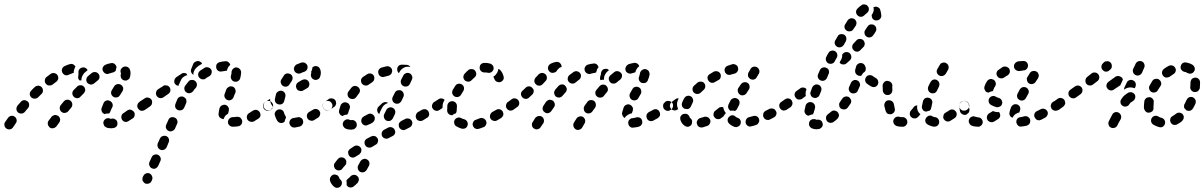

<svg xmlns="http://www.w3.org/2000/svg" viewBox="-43 -574 5664 903"><path d="M35 -11Q34 -20 26 -25Q19 -31 10 -29Q1 -28 -5 -20Q-13 -9 -19 0Q-24 7 -22 17Q-20 26 -12 31Q-5 36 5 34Q14 32 19 24Q24 17 31 6Q37 -1 35 -11ZM491 28Q500 27 506 19Q511 11 509 2Q508 -7 500 -12Q492 -18 483 -16Q480 -15 478 -15Q476 -16 475 -16Q467 -20 458 -17Q449 -13 445 -5Q443 -1 443 4Q443 8 445 12Q446 16 449 20Q452 23 456 25Q465 29 474 29Q482 30 491 28ZM239 -5Q240 -9 240 -14Q239 -18 237 -22Q234 -26 231 -29Q227 -31 223 -32Q219 -34 214 -33Q210 -32 206 -30Q202 -28 199 -24L186 -7Q183 -3 182 1Q181 6 182 10Q182 15 185 18Q187 22 190 25Q194 28 198 29Q203 30 207 29Q212 29 215 26Q219 24 222 21L235 3Q238 -1 239 -5ZM590 -31Q592 -41 587 -48Q584 -52 580 -54Q577 -57 572 -58Q568 -59 564 -58Q559 -57 555 -54Q546 -48 538 -42Q534 -40 531 -36Q529 -33 528 -28Q527 -24 528 -20Q528 -15 531 -11Q536 -3 545 -1Q554 1 562 -5Q571 -10 581 -17Q589 -22 590 -31ZM441 -42Q438 -45 436 -49Q434 -53 434 -57Q433 -62 435 -66Q439 -78 444 -89Q448 -98 457 -101Q466 -104 474 -99Q483 -95 486 -86Q489 -78 485 -69Q480 -61 477 -52Q476 -48 474 -45Q472 -42 469 -40Q469 -40 468 -40Q459 -41 450 -38Q450 -38 449 -37Q449 -37 449 -37Q449 -37 449 -37Q445 -39 441 -42ZM94 -82Q94 -91 87 -97Q79 -103 70 -103Q61 -102 55 -95Q47 -86 39 -77Q34 -70 34 -61Q35 -51 42 -45Q50 -39 59 -40Q68 -41 74 -48Q81 -57 89 -66Q95 -73 94 -82ZM297 -85Q296 -94 289 -100Q281 -106 272 -105Q263 -104 257 -97L243 -80Q237 -72 238 -63Q239 -54 246 -48Q253 -42 262 -43Q272 -44 278 -51L292 -68Q298 -75 297 -85ZM646 -65Q648 -69 649 -73Q650 -78 649 -82Q648 -86 645 -90Q640 -98 631 -99Q622 -101 614 -95L612 -94Q608 -91 606 -88Q604 -84 603 -80Q602 -75 603 -71Q604 -66 607 -63Q612 -55 621 -53Q630 -52 638 -57L640 -59Q644 -61 646 -65ZM159 -148Q159 -157 153 -164Q146 -171 137 -171Q128 -171 121 -165Q112 -157 104 -148Q97 -141 97 -132Q97 -123 104 -116Q111 -110 120 -110Q129 -110 136 -116Q144 -124 152 -132Q159 -138 159 -148ZM356 -143Q358 -147 358 -151Q357 -156 356 -160Q354 -164 351 -167Q344 -174 335 -173Q325 -173 319 -166Q311 -159 303 -150Q297 -143 297 -134Q298 -125 305 -118Q308 -115 312 -114Q316 -112 321 -112Q325 -113 329 -114Q333 -116 336 -120Q344 -128 351 -135Q354 -139 356 -143ZM480 -133Q482 -124 490 -119Q493 -116 498 -116Q502 -115 507 -116Q511 -117 515 -119Q518 -122 521 -126Q527 -135 533 -145Q535 -148 536 -153Q537 -157 536 -162Q534 -166 532 -170Q529 -173 525 -176Q517 -180 508 -178Q499 -176 494 -168Q489 -159 483 -150Q478 -142 480 -133ZM231 -204Q232 -213 227 -221Q222 -228 213 -230Q204 -232 196 -227Q186 -220 176 -212Q169 -207 168 -197Q166 -188 172 -181Q178 -173 187 -172Q196 -171 204 -176Q213 -183 221 -189Q229 -195 231 -204ZM425 -210Q426 -219 420 -227Q414 -234 405 -235Q396 -236 389 -231Q380 -224 371 -216Q364 -210 363 -201Q362 -191 368 -184Q371 -181 375 -179Q379 -177 384 -176Q388 -176 392 -178Q397 -179 400 -182Q408 -189 416 -195Q424 -201 425 -210ZM525 -247Q529 -255 537 -259Q545 -263 554 -260Q563 -257 567 -249Q571 -240 571 -230Q571 -221 568 -211Q567 -206 564 -203Q561 -200 557 -198Q553 -195 549 -195Q544 -195 540 -196Q531 -199 527 -207Q523 -215 525 -224Q526 -227 526 -229Q526 -229 526 -229Q522 -238 525 -247ZM331 -196Q327 -200 325 -205Q324 -211 325 -216Q327 -226 326 -232Q325 -242 331 -249Q337 -256 347 -257Q354 -258 360 -254Q366 -251 369 -244Q363 -239 356 -233Q350 -228 346 -220Q341 -212 340 -202Q340 -199 340 -196Q337 -196 334 -196Q333 -196 331 -196ZM279 -222Q271 -218 262 -221Q254 -225 250 -233Q246 -242 249 -250Q252 -259 261 -263Q273 -269 284 -272Q293 -275 300 -272Q308 -268 312 -261Q308 -254 306 -247Q303 -240 304 -232Q303 -231 302 -231Q300 -230 299 -230Q290 -227 279 -222ZM470 -228Q466 -226 461 -226Q457 -226 453 -228Q449 -230 446 -233Q443 -236 441 -240Q437 -249 441 -258Q445 -266 454 -270Q466 -275 479 -277Q488 -279 495 -274Q503 -268 505 -259Q505 -259 505 -258Q505 -258 505 -257Q505 -256 504 -254Q502 -248 502 -243Q499 -239 495 -236Q492 -234 487 -233Q479 -231 470 -228Z M627 267Q626 272 628 276Q630 280 633 283Q636 287 640 289Q648 292 657 289Q666 286 670 277L672 272Q676 263 672 255Q669 246 661 242Q652 238 643 242Q635 245 631 254L628 259Q627 263 627 267ZM660 205Q663 214 672 218Q676 219 680 220Q685 220 689 218Q693 216 696 213Q699 210 701 206L711 184Q715 176 712 167Q708 158 700 154Q696 152 691 152Q687 152 683 154Q678 155 675 158Q672 162 670 166L660 188Q656 196 660 205ZM699 117Q702 126 711 130Q715 132 719 132Q724 132 728 130Q732 129 735 126Q739 122 741 118L750 96Q754 88 751 79Q748 70 739 66Q731 63 722 66Q713 69 709 78L699 100Q696 109 699 117ZM738 29Q742 38 750 42Q759 46 767 42Q776 39 780 31L790 8Q792 4 792 0Q792 -5 790 -9Q789 -13 786 -16Q782 -20 778 -21Q770 -25 761 -22Q752 -19 749 -10L739 12Q735 21 738 29ZM1092 11Q1097 4 1096 -5Q1096 -10 1093 -13Q1091 -17 1088 -20Q1084 -23 1080 -24Q1075 -25 1071 -25Q1061 -23 1050 -23Q1041 -22 1035 -15Q1029 -9 1029 1Q1029 5 1031 9Q1033 13 1036 16Q1040 19 1044 21Q1048 22 1052 22Q1065 22 1077 20Q1086 19 1092 11ZM1182 -30Q1183 -39 1178 -47Q1176 -51 1172 -53Q1169 -56 1164 -57Q1160 -58 1155 -57Q1151 -56 1147 -54Q1138 -48 1130 -43Q1126 -41 1123 -38Q1120 -34 1119 -30Q1117 -26 1118 -21Q1118 -17 1120 -13Q1125 -4 1134 -2Q1143 1 1151 -3Q1161 -9 1172 -16Q1180 -21 1182 -30ZM997 -17Q993 -19 990 -22Q987 -26 986 -30Q984 -34 985 -39Q986 -50 989 -64Q991 -69 993 -72Q996 -76 1000 -78Q1004 -80 1008 -81Q1012 -82 1017 -81Q1026 -78 1031 -70Q1035 -62 1033 -53Q1031 -46 1030 -40Q1024 -36 1018 -31Q1012 -24 1009 -15Q1009 -15 1009 -14Q1008 -14 1007 -14Q1006 -14 1005 -14Q1001 -15 997 -17ZM1238 -65Q1240 -69 1241 -73Q1242 -78 1241 -82Q1240 -86 1237 -90Q1232 -98 1223 -99Q1214 -101 1206 -95L1204 -94Q1200 -91 1197 -87Q1195 -83 1194 -79Q1194 -75 1195 -70Q1196 -66 1198 -62Q1204 -55 1213 -53Q1222 -52 1230 -57L1232 -59Q1236 -61 1238 -65ZM672 -89Q674 -98 669 -106Q666 -109 662 -112Q658 -114 654 -115Q650 -116 645 -115Q641 -114 637 -111L614 -96Q611 -93 608 -89Q606 -85 605 -81Q604 -77 605 -72Q606 -68 608 -64Q614 -57 623 -55Q632 -53 640 -58L663 -74Q671 -80 672 -89ZM834 -97Q834 -101 833 -106Q831 -110 828 -113Q825 -116 821 -118Q813 -122 804 -119Q795 -116 791 -107Q786 -96 782 -85Q779 -76 782 -68Q786 -59 795 -56Q799 -54 804 -55Q808 -55 812 -56Q816 -58 819 -61Q822 -65 824 -69Q828 -79 832 -88Q834 -92 834 -97ZM1021 -153 1017 -141 1014 -133Q1012 -129 1012 -124Q1012 -120 1014 -116Q1015 -112 1019 -109Q1022 -105 1026 -104Q1035 -100 1043 -104Q1052 -108 1055 -116L1058 -124L1063 -136L1064 -137Q1067 -146 1063 -155Q1060 -163 1051 -167Q1047 -168 1042 -168Q1038 -168 1034 -166Q1030 -164 1027 -161Q1023 -158 1022 -154ZM758 -146Q760 -155 755 -163Q752 -167 749 -169Q745 -172 741 -172Q736 -173 732 -173Q727 -172 724 -169L700 -154Q697 -151 694 -148Q692 -144 691 -140Q690 -135 691 -131Q691 -126 694 -123Q699 -115 708 -113Q717 -111 725 -116L748 -132Q756 -137 758 -146ZM883 -178Q882 -187 875 -193Q868 -199 858 -198Q849 -198 843 -190Q836 -181 828 -171Q823 -164 824 -155Q826 -145 833 -140Q837 -137 841 -136Q846 -135 850 -136Q855 -137 858 -139Q862 -141 865 -145Q871 -154 878 -161Q884 -169 883 -178ZM816 -209Q823 -215 832 -219Q835 -220 838 -220Q836 -223 835 -226Q835 -226 835 -227Q829 -231 822 -231Q815 -231 809 -226Q799 -219 786 -211Q779 -205 777 -196Q775 -187 780 -179Q783 -176 787 -173Q791 -171 796 -170Q796 -171 797 -173L807 -195Q810 -203 816 -209ZM1046 -200Q1051 -192 1060 -190Q1069 -188 1077 -193Q1085 -198 1087 -207Q1091 -222 1091 -234Q1091 -243 1084 -250Q1078 -256 1069 -257Q1059 -257 1053 -250Q1046 -244 1046 -234Q1046 -227 1043 -217Q1041 -208 1046 -200ZM942 -216Q950 -221 952 -230Q955 -239 950 -247Q945 -255 936 -257Q927 -260 919 -255Q911 -250 902 -244Q900 -243 899 -242Q891 -236 889 -227Q888 -218 893 -210Q896 -207 900 -204Q903 -202 908 -201Q912 -201 917 -201Q921 -202 925 -205Q926 -206 927 -207Q934 -212 942 -216ZM857 -251 866 -274Q870 -282 879 -285Q888 -289 896 -285Q900 -283 903 -281Q906 -278 907 -274Q898 -269 889 -263Q887 -262 886 -260Q879 -255 874 -248Q869 -240 867 -231Q866 -227 867 -222Q859 -226 856 -235Q853 -243 857 -251ZM1000 -238Q991 -236 983 -241Q975 -247 974 -256Q973 -260 974 -265Q974 -269 977 -273Q979 -276 983 -279Q987 -281 991 -282Q1003 -285 1016 -286Q1024 -287 1031 -282Q1038 -277 1040 -269Q1038 -268 1037 -266Q1030 -260 1027 -251Q1025 -247 1024 -242Q1023 -242 1022 -241Q1021 -241 1020 -241Q1010 -240 1000 -238Z M1380 10Q1385 2 1382 -7Q1380 -16 1372 -20Q1364 -25 1355 -22Q1346 -20 1338 -19Q1329 -18 1323 -11Q1317 -3 1318 6Q1319 10 1321 14Q1323 18 1327 21Q1330 24 1334 25Q1339 26 1343 26Q1355 24 1367 21Q1376 18 1380 10ZM1275 4Q1266 2 1261 -6Q1254 -17 1250 -31Q1247 -40 1252 -48Q1257 -56 1266 -59Q1275 -61 1283 -57Q1291 -52 1293 -43Q1295 -36 1298 -31Q1300 -28 1301 -26Q1302 -23 1302 -20Q1299 -15 1297 -8Q1296 -6 1296 -3Q1295 -2 1294 -1Q1293 0 1292 1Q1284 6 1275 4ZM1462 -34Q1465 -43 1460 -51Q1455 -59 1446 -61Q1437 -63 1429 -58Q1420 -53 1412 -48Q1408 -46 1405 -42Q1402 -39 1401 -35Q1400 -30 1400 -26Q1401 -21 1403 -17Q1408 -9 1417 -7Q1426 -4 1434 -9Q1443 -14 1452 -20Q1460 -25 1462 -34ZM1517 -65Q1519 -69 1520 -73Q1521 -77 1520 -82Q1519 -86 1516 -90Q1511 -98 1502 -99Q1493 -101 1485 -95Q1477 -90 1475 -81Q1474 -71 1479 -64Q1484 -56 1494 -54Q1503 -53 1510 -58L1511 -59Q1515 -61 1517 -65ZM1197 -81Q1198 -90 1206 -95Q1215 -101 1224 -107Q1224 -108 1225 -108Q1226 -109 1227 -109Q1227 -103 1228 -97Q1230 -87 1235 -80Q1238 -75 1242 -71Q1236 -66 1232 -60Q1232 -59 1232 -59Q1224 -53 1215 -55Q1206 -57 1201 -64Q1195 -72 1197 -81ZM1250 -100Q1251 -96 1253 -92Q1256 -88 1260 -86Q1263 -84 1268 -83Q1277 -81 1285 -86Q1292 -91 1294 -100Q1296 -110 1299 -119Q1301 -128 1297 -136Q1292 -144 1283 -147Q1279 -148 1274 -147Q1270 -147 1266 -144Q1262 -142 1259 -139Q1256 -135 1255 -131Q1252 -120 1250 -109Q1249 -105 1250 -100ZM1411 -172Q1414 -181 1409 -189Q1409 -189 1409 -190Q1409 -190 1409 -190Q1407 -192 1405 -195Q1399 -200 1392 -201Q1385 -201 1378 -198Q1371 -194 1361 -188Q1357 -186 1354 -182Q1351 -179 1350 -175Q1349 -170 1349 -166Q1350 -161 1352 -157Q1356 -149 1365 -147Q1374 -144 1382 -148Q1393 -154 1401 -159Q1409 -163 1411 -172ZM1278 -183Q1281 -174 1289 -169Q1297 -165 1306 -167Q1315 -170 1319 -178Q1324 -186 1329 -193Q1334 -201 1333 -210Q1332 -219 1324 -225Q1320 -227 1316 -228Q1312 -229 1307 -229Q1303 -228 1299 -226Q1295 -223 1293 -220Q1286 -210 1280 -200Q1275 -192 1278 -183ZM1462 -250Q1458 -259 1449 -262Q1441 -265 1432 -261Q1431 -260 1429 -259Q1427 -258 1426 -257Q1426 -255 1426 -253Q1425 -244 1420 -236Q1420 -236 1420 -235Q1420 -234 1421 -233Q1421 -232 1421 -231Q1421 -230 1421 -230Q1417 -221 1421 -212Q1424 -204 1433 -200Q1441 -196 1450 -200Q1459 -203 1462 -212Q1466 -221 1466 -232Q1466 -242 1462 -250ZM1345 -265Q1342 -262 1341 -258Q1339 -253 1339 -249Q1340 -244 1342 -240Q1346 -232 1355 -229Q1364 -226 1372 -230Q1380 -234 1387 -236Q1396 -239 1401 -247Q1405 -255 1403 -264Q1402 -268 1399 -272Q1396 -275 1392 -278Q1388 -280 1384 -280Q1379 -281 1375 -280Q1363 -276 1352 -271Q1348 -269 1345 -265Z M1553 264Q1552 260 1549 256Q1547 252 1543 250Q1542 250 1542 250Q1541 249 1541 249Q1540 249 1539 249Q1536 248 1534 247Q1532 247 1530 247Q1528 247 1526 247Q1517 250 1512 258Q1507 266 1509 275Q1511 284 1517 292Q1522 299 1529 305Q1532 307 1537 309Q1541 310 1546 309Q1550 309 1554 306Q1558 304 1560 301Q1566 293 1565 284Q1564 275 1556 269Q1555 268 1554 267Q1553 266 1553 264ZM1587 296Q1587 297 1588 297Q1588 298 1589 299Q1591 302 1595 305Q1599 307 1604 308Q1608 308 1612 307Q1617 306 1620 303Q1629 296 1639 286Q1642 282 1643 278Q1645 274 1645 270Q1644 265 1643 261Q1641 257 1637 254Q1631 248 1621 248Q1612 249 1606 255Q1599 263 1593 267Q1591 269 1589 271Q1587 273 1586 276Q1587 278 1587 281Q1588 288 1587 296ZM1639 211Q1639 216 1640 220Q1641 224 1644 228Q1646 231 1650 234Q1654 236 1659 237Q1663 237 1667 236Q1672 235 1675 232Q1679 229 1681 226Q1686 217 1692 206Q1696 198 1694 189Q1691 180 1683 176Q1675 171 1666 174Q1657 177 1652 185Q1647 194 1642 203Q1640 207 1639 211ZM1585 196Q1586 192 1586 188Q1586 183 1584 179Q1582 175 1579 172Q1572 166 1563 166Q1554 166 1547 173Q1539 182 1532 192Q1529 195 1528 200Q1527 204 1528 209Q1529 213 1531 217Q1533 221 1537 223Q1544 229 1554 227Q1563 226 1568 218Q1573 211 1580 204Q1583 201 1585 196ZM1653 145Q1656 142 1656 137Q1657 133 1657 129Q1656 124 1653 120Q1648 113 1639 111Q1630 109 1622 114Q1613 120 1604 126Q1600 129 1598 132Q1595 136 1594 140Q1594 145 1595 149Q1596 154 1598 157Q1603 165 1613 167Q1622 168 1629 163Q1638 157 1647 152Q1650 149 1653 145ZM1734 94Q1737 85 1733 77Q1730 73 1727 70Q1724 67 1719 66Q1715 65 1711 65Q1706 66 1702 68L1683 78Q1675 82 1672 91Q1670 100 1674 108Q1679 117 1687 119Q1696 122 1705 118L1723 107Q1732 103 1734 94ZM1810 61Q1813 58 1815 53Q1816 49 1816 45Q1815 40 1813 36Q1809 28 1800 25Q1791 22 1783 26L1764 36Q1756 40 1753 49Q1750 58 1754 66Q1758 74 1767 77Q1776 80 1784 76L1803 66Q1807 64 1810 61ZM1895 12Q1898 3 1894 -5Q1892 -9 1888 -12Q1885 -15 1881 -16Q1876 -17 1872 -17Q1867 -17 1864 -15L1844 -5Q1836 0 1833 8Q1831 17 1835 26Q1837 30 1840 32Q1844 35 1848 37Q1852 38 1857 38Q1861 37 1865 35L1884 25Q1892 21 1895 12ZM1614 35Q1623 35 1629 28Q1636 21 1635 12Q1635 8 1633 3Q1631 -1 1628 -4Q1625 -7 1621 -8Q1616 -10 1612 -10Q1611 -9 1610 -9Q1604 -9 1600 -11Q1592 -15 1583 -11Q1575 -7 1571 1Q1569 5 1569 10Q1569 14 1571 19Q1573 23 1576 26Q1579 29 1583 31Q1595 36 1610 36Q1612 36 1614 35ZM1715 -3Q1718 -7 1719 -11Q1720 -15 1720 -20Q1719 -24 1717 -28Q1712 -36 1703 -39Q1694 -41 1686 -36Q1677 -31 1669 -27Q1665 -25 1662 -22Q1659 -18 1657 -14Q1656 -10 1656 -5Q1656 -1 1658 3Q1662 12 1671 15Q1680 18 1688 13Q1699 9 1709 3Q1713 0 1715 -3ZM1975 -32Q1977 -41 1972 -50Q1970 -53 1967 -56Q1963 -59 1959 -60Q1954 -61 1950 -60Q1946 -60 1942 -58Q1933 -52 1923 -47Q1919 -45 1917 -41Q1914 -38 1913 -33Q1912 -29 1912 -25Q1913 -20 1915 -16Q1919 -8 1928 -6Q1937 -3 1946 -8Q1955 -13 1964 -19Q1972 -23 1975 -32ZM1762 -29Q1762 -25 1763 -20Q1765 -16 1767 -13Q1770 -9 1774 -7Q1783 -3 1792 -6Q1800 -9 1805 -18L1814 -37Q1816 -41 1816 -45Q1817 -50 1815 -54Q1814 -58 1811 -62Q1808 -65 1804 -67Q1796 -71 1787 -68Q1778 -65 1774 -57L1764 -37Q1762 -33 1762 -29ZM1560 -32Q1556 -35 1554 -39Q1552 -43 1551 -47Q1551 -52 1552 -56Q1555 -67 1559 -79Q1563 -87 1571 -91Q1580 -95 1588 -91Q1593 -90 1596 -87Q1599 -84 1601 -79Q1603 -75 1603 -71Q1603 -66 1601 -62Q1597 -53 1595 -44Q1595 -42 1593 -40Q1592 -37 1590 -35Q1582 -35 1574 -32Q1571 -30 1568 -28Q1568 -28 1568 -28Q1568 -28 1568 -28Q1563 -30 1560 -32ZM1764 -80Q1771 -86 1780 -89Q1781 -90 1782 -90Q1779 -92 1776 -93Q1773 -94 1770 -94Q1765 -94 1761 -92Q1757 -91 1754 -88Q1746 -81 1739 -74Q1732 -68 1731 -59Q1730 -49 1736 -42Q1737 -41 1738 -40Q1739 -39 1741 -38Q1742 -43 1744 -47L1754 -67Q1757 -74 1764 -80ZM2036 -73Q2038 -82 2032 -90Q2030 -94 2026 -96Q2022 -98 2018 -99Q2014 -100 2009 -99Q2005 -98 2001 -95L1998 -94Q1991 -88 1989 -79Q1987 -70 1993 -62Q1995 -59 1999 -56Q2003 -54 2007 -53Q2012 -52 2016 -53Q2020 -54 2024 -57L2027 -59Q2035 -64 2036 -73ZM1528 -71 1511 -59Q1507 -56 1503 -55Q1499 -54 1494 -55Q1490 -56 1486 -58Q1482 -60 1480 -64Q1474 -72 1476 -81Q1477 -90 1485 -95L1503 -108Q1510 -113 1519 -111Q1529 -110 1534 -102Q1537 -99 1537 -94Q1538 -90 1538 -86Q1536 -82 1535 -78Q1534 -76 1532 -74Q1530 -72 1528 -71ZM1803 -101Q1806 -92 1815 -88Q1819 -86 1823 -86Q1827 -86 1832 -87Q1836 -89 1839 -92Q1843 -95 1845 -99L1854 -118Q1858 -126 1855 -135Q1852 -144 1844 -148Q1840 -150 1836 -150Q1831 -150 1827 -149Q1823 -148 1819 -145Q1816 -142 1814 -138L1804 -118Q1800 -110 1803 -101ZM1592 -127Q1593 -118 1601 -112Q1604 -110 1608 -109Q1613 -108 1617 -108Q1622 -109 1626 -111Q1629 -113 1632 -117Q1638 -125 1644 -133Q1650 -140 1650 -149Q1649 -158 1642 -164Q1635 -170 1625 -170Q1616 -169 1610 -162Q1603 -153 1596 -144Q1590 -136 1592 -127ZM1843 -182Q1846 -173 1855 -169Q1863 -165 1872 -168Q1881 -171 1885 -180L1894 -199Q1898 -207 1895 -216Q1892 -225 1884 -229Q1876 -233 1867 -230Q1858 -227 1854 -219L1844 -200Q1840 -191 1843 -182ZM1655 -198Q1654 -188 1659 -181Q1662 -177 1666 -175Q1670 -172 1674 -172Q1679 -171 1683 -172Q1687 -173 1691 -176Q1699 -182 1707 -187Q1715 -192 1717 -201Q1719 -210 1715 -218Q1710 -226 1701 -228Q1692 -230 1684 -225Q1674 -219 1664 -212Q1657 -207 1655 -198ZM1738 -245Q1734 -237 1737 -228Q1739 -219 1748 -214Q1756 -210 1765 -213Q1774 -216 1784 -218Q1788 -219 1792 -222Q1795 -224 1798 -228Q1800 -232 1801 -236Q1802 -241 1801 -245Q1799 -254 1791 -259Q1783 -264 1774 -262Q1762 -259 1751 -256Q1742 -253 1738 -245ZM1826 -256Q1828 -260 1831 -264Q1834 -267 1838 -268Q1843 -270 1847 -270H1848Q1859 -270 1870 -269Q1875 -269 1880 -266Q1884 -264 1887 -259Q1885 -260 1882 -260Q1873 -261 1864 -259Q1855 -256 1848 -250Q1841 -245 1837 -237Q1835 -233 1833 -230Q1829 -233 1827 -238Q1825 -242 1825 -248Q1825 -252 1826 -256Z M2238 20Q2241 17 2243 12Q2245 8 2245 4Q2245 -1 2243 -5Q2240 -13 2231 -17Q2223 -21 2214 -18Q2205 -14 2196 -11Q2192 -10 2189 -8Q2185 -5 2183 -1Q2181 3 2180 7Q2179 12 2181 16Q2182 21 2185 24Q2187 28 2191 30Q2195 32 2200 33Q2204 33 2208 32Q2219 29 2231 24Q2235 23 2238 20ZM2146 29Q2154 24 2156 15Q2158 11 2157 7Q2157 2 2154 -2Q2152 -6 2149 -9Q2145 -11 2141 -13Q2132 -15 2125 -19Q2117 -23 2108 -20Q2099 -17 2095 -9Q2091 -1 2094 8Q2096 17 2105 21Q2115 27 2128 31Q2137 33 2146 29ZM2320 -25Q2323 -29 2324 -33Q2325 -38 2324 -42Q2323 -46 2321 -50Q2316 -58 2307 -60Q2298 -62 2290 -57Q2281 -52 2272 -47Q2268 -44 2266 -41Q2263 -37 2262 -33Q2261 -29 2261 -24Q2262 -20 2264 -16Q2269 -8 2278 -6Q2287 -3 2295 -8Q2304 -13 2314 -19Q2318 -22 2320 -25ZM2075 -33Q2071 -35 2067 -38Q2064 -41 2062 -45Q2060 -49 2060 -54Q2060 -66 2061 -78Q2062 -87 2069 -93Q2077 -99 2086 -98Q2095 -97 2101 -90Q2107 -82 2106 -73Q2105 -64 2105 -55Q2105 -51 2104 -48Q2103 -44 2101 -41Q2092 -39 2085 -33Q2085 -32 2085 -32Q2085 -32 2084 -32Q2084 -32 2083 -32Q2079 -32 2075 -33ZM2379 -65Q2381 -69 2382 -73Q2383 -78 2382 -82Q2381 -86 2378 -90Q2373 -98 2364 -99Q2355 -101 2347 -95H2346Q2342 -92 2340 -88Q2338 -85 2337 -80Q2336 -76 2337 -71Q2338 -67 2341 -63Q2346 -56 2355 -54Q2364 -53 2372 -58L2373 -59Q2377 -61 2379 -65ZM2044 -97Q2046 -100 2048 -104Q2043 -110 2034 -111Q2026 -112 2019 -107Q2009 -100 2002 -96Q1998 -93 1995 -90Q1993 -86 1992 -82Q1991 -77 1992 -73Q1993 -68 1995 -65Q2000 -57 2009 -55Q2018 -53 2026 -58Q2031 -61 2038 -66Q2038 -73 2039 -81Q2040 -89 2044 -97ZM2084 -143Q2083 -139 2084 -135Q2085 -130 2088 -127Q2090 -123 2094 -121Q2102 -116 2111 -118Q2120 -120 2125 -128Q2131 -137 2136 -146Q2138 -149 2139 -154Q2140 -158 2139 -163Q2138 -167 2136 -171Q2133 -174 2129 -177Q2126 -179 2121 -180Q2117 -181 2112 -180Q2108 -179 2104 -177Q2101 -174 2098 -170Q2092 -161 2087 -152Q2084 -148 2084 -143ZM2293 -190Q2301 -186 2310 -188Q2319 -191 2324 -199Q2328 -207 2325 -216Q2321 -231 2312 -242Q2310 -245 2307 -247Q2304 -249 2301 -250Q2300 -245 2299 -241Q2297 -233 2291 -226Q2286 -218 2278 -214Q2277 -214 2277 -214Q2280 -209 2282 -203Q2285 -194 2293 -190ZM2138 -220Q2136 -216 2136 -212Q2137 -207 2138 -203Q2140 -199 2143 -196Q2150 -190 2160 -190Q2169 -190 2175 -197Q2182 -204 2189 -210Q2196 -216 2197 -225Q2197 -235 2191 -242Q2185 -249 2176 -249Q2166 -250 2159 -244Q2151 -237 2143 -228Q2139 -225 2138 -220ZM2214 -263Q2215 -268 2218 -271Q2221 -274 2225 -276Q2229 -278 2234 -278Q2248 -279 2262 -275Q2271 -272 2276 -264Q2280 -256 2278 -247Q2276 -243 2273 -239Q2271 -236 2267 -234Q2263 -232 2258 -231Q2254 -231 2250 -232Q2243 -234 2236 -233Q2230 -233 2224 -236Q2219 -239 2215 -245Q2215 -246 2214 -248Q2213 -249 2213 -251Q2213 -253 2213 -255Q2212 -259 2214 -263Z M2709 -1Q2710 -5 2709 -10Q2708 -14 2705 -18Q2703 -21 2699 -24Q2691 -29 2682 -26Q2673 -24 2668 -16L2656 3Q2654 7 2653 11Q2653 16 2654 20Q2655 24 2658 28Q2660 31 2664 34Q2672 39 2681 36Q2690 34 2695 26L2706 7Q2709 3 2709 -1ZM2515 -2Q2516 -6 2515 -11Q2514 -15 2512 -19Q2509 -23 2506 -25Q2498 -30 2489 -28Q2480 -26 2474 -19Q2467 -7 2463 -1Q2457 7 2459 16Q2460 25 2468 30Q2472 33 2476 34Q2481 35 2485 34Q2489 33 2493 31Q2497 29 2499 25Q2504 18 2512 6Q2515 2 2515 -2ZM2969 18Q2973 15 2975 11Q2977 7 2978 3Q2978 -2 2977 -6Q2975 -15 2967 -20Q2959 -24 2950 -22Q2940 -19 2931 -18Q2927 -18 2923 -16Q2919 -13 2916 -10Q2913 -6 2912 -2Q2911 2 2912 7Q2913 16 2920 22Q2927 28 2937 26Q2949 25 2961 22Q2966 20 2969 18ZM3057 -24Q3060 -28 3061 -32Q3062 -36 3061 -41Q3061 -45 3058 -49Q3054 -57 3045 -60Q3036 -62 3028 -57Q3018 -52 3009 -47Q3005 -45 3002 -41Q2999 -38 2998 -34Q2997 -29 2997 -25Q2998 -20 3000 -16Q3004 -8 3013 -5Q3022 -3 3030 -7Q3040 -12 3050 -18Q3054 -21 3057 -24ZM2883 -36Q2882 -40 2883 -45Q2886 -56 2890 -68Q2893 -77 2902 -81Q2910 -85 2919 -82Q2923 -80 2927 -77Q2930 -74 2932 -70Q2934 -66 2934 -62Q2934 -57 2933 -53Q2930 -47 2929 -41Q2929 -41 2928 -41Q2920 -40 2912 -35Q2904 -31 2898 -24Q2897 -22 2895 -19Q2892 -21 2890 -23Q2888 -25 2886 -28Q2884 -32 2883 -36ZM2759 -85Q2758 -94 2750 -100Q2747 -102 2742 -103Q2738 -104 2733 -103Q2729 -103 2725 -100Q2721 -98 2719 -94Q2712 -85 2706 -76Q2701 -68 2703 -59Q2704 -50 2712 -44Q2720 -39 2729 -41Q2738 -43 2743 -50Q2750 -60 2756 -68Q2761 -76 2759 -85ZM2566 -86Q2564 -95 2557 -101Q2553 -103 2549 -104Q2544 -105 2540 -105Q2536 -104 2532 -101Q2528 -99 2525 -95Q2519 -87 2513 -77Q2508 -69 2509 -60Q2511 -51 2519 -46Q2522 -43 2527 -42Q2531 -41 2536 -42Q2540 -43 2544 -46Q2548 -48 2550 -52Q2556 -61 2562 -69Q2568 -77 2566 -86ZM3122 -73Q3124 -82 3119 -90Q3113 -97 3104 -99Q3095 -101 3087 -96L3085 -94Q3081 -91 3079 -88Q3076 -84 3076 -80Q3075 -75 3076 -71Q3077 -66 3079 -63Q3082 -59 3085 -57Q3089 -54 3094 -53Q3098 -52 3102 -53Q3107 -54 3110 -57L3113 -58Q3120 -64 3122 -73ZM2399 -85Q2400 -95 2395 -102Q2389 -110 2380 -111Q2371 -113 2363 -107Q2355 -101 2347 -95Q2343 -93 2341 -89Q2339 -85 2338 -81Q2337 -77 2338 -72Q2339 -68 2342 -64Q2347 -56 2356 -55Q2365 -53 2373 -59Q2382 -65 2390 -71Q2397 -76 2399 -85ZM2919 -117Q2922 -108 2930 -104Q2934 -102 2938 -102Q2943 -101 2947 -103Q2951 -104 2955 -107Q2958 -110 2960 -114Q2965 -122 2971 -133Q2975 -141 2972 -150Q2970 -159 2962 -163Q2953 -168 2944 -165Q2935 -163 2931 -154Q2925 -144 2920 -135Q2916 -126 2919 -117ZM2465 -136Q2467 -140 2467 -144Q2468 -149 2466 -153Q2464 -157 2461 -160Q2455 -167 2446 -168Q2436 -168 2430 -162Q2422 -155 2415 -148Q2408 -142 2407 -133Q2407 -124 2413 -117Q2419 -110 2428 -109Q2438 -108 2445 -115Q2452 -121 2460 -129Q2463 -132 2465 -136ZM2816 -155Q2815 -165 2808 -171Q2805 -174 2801 -175Q2797 -177 2792 -176Q2788 -176 2784 -174Q2780 -172 2777 -169Q2769 -160 2762 -151Q2756 -144 2757 -135Q2758 -125 2765 -120Q2772 -114 2781 -115Q2791 -115 2797 -123Q2804 -131 2810 -139Q2817 -146 2816 -155ZM2621 -147Q2623 -151 2623 -156Q2622 -160 2620 -164Q2618 -168 2615 -171Q2608 -178 2599 -177Q2589 -176 2583 -169Q2576 -161 2568 -152Q2566 -149 2564 -144Q2563 -140 2563 -136Q2564 -131 2566 -127Q2568 -123 2571 -120Q2575 -118 2579 -116Q2583 -115 2588 -115Q2592 -116 2596 -118Q2600 -120 2603 -124Q2610 -132 2617 -140Q2620 -143 2621 -147ZM2529 -209Q2529 -219 2522 -225Q2515 -231 2506 -231Q2496 -230 2490 -224L2476 -209Q2470 -202 2470 -192Q2471 -183 2478 -177Q2481 -174 2485 -172Q2489 -171 2494 -171Q2498 -171 2502 -173Q2506 -175 2509 -178L2523 -193Q2530 -200 2529 -209ZM2879 -206Q2882 -210 2882 -214Q2883 -218 2882 -223Q2881 -227 2878 -231Q2875 -234 2871 -236Q2867 -239 2863 -239Q2859 -240 2854 -239Q2850 -238 2846 -235Q2837 -228 2828 -220Q2821 -214 2820 -205Q2820 -196 2826 -188Q2832 -181 2841 -181Q2850 -180 2857 -186Q2865 -193 2873 -199Q2877 -202 2879 -206ZM2686 -205Q2688 -209 2689 -213Q2690 -218 2689 -222Q2688 -226 2685 -230Q2680 -237 2670 -239Q2661 -240 2654 -235Q2644 -228 2635 -221Q2628 -215 2627 -205Q2626 -196 2632 -189Q2638 -182 2647 -181Q2657 -180 2664 -186Q2672 -193 2680 -199Q2684 -201 2686 -205ZM2961 -205Q2961 -201 2963 -196Q2964 -192 2968 -189Q2971 -186 2975 -184Q2979 -183 2983 -183Q2988 -183 2992 -184Q2996 -186 2999 -189Q3003 -192 3004 -197Q3010 -211 3012 -223Q3013 -228 3011 -232Q3010 -236 3008 -240Q3005 -243 3001 -246Q2997 -248 2993 -249Q2984 -250 2976 -244Q2969 -239 2967 -230Q2966 -223 2963 -214Q2961 -210 2961 -205ZM2781 -197Q2779 -201 2779 -206Q2779 -210 2780 -215Q2782 -219 2783 -223Q2783 -224 2783 -225Q2783 -225 2783 -225Q2783 -226 2783 -226Q2783 -235 2789 -243Q2795 -250 2804 -250Q2808 -251 2813 -250Q2817 -248 2820 -245Q2821 -245 2821 -245Q2821 -244 2821 -244Q2817 -241 2813 -237Q2807 -232 2803 -224Q2798 -216 2798 -207Q2797 -203 2798 -199Q2794 -199 2791 -199Q2786 -198 2781 -197ZM2771 -257Q2772 -257 2772 -258Q2770 -266 2763 -272Q2755 -277 2747 -275Q2734 -274 2722 -270Q2718 -269 2714 -266Q2711 -263 2709 -259Q2706 -255 2706 -251Q2706 -246 2707 -242Q2710 -233 2718 -229Q2726 -224 2735 -227Q2744 -230 2753 -231Q2755 -231 2757 -232Q2759 -233 2761 -234Q2762 -237 2763 -241Q2765 -250 2771 -257ZM2911 -230Q2902 -234 2899 -243Q2898 -248 2898 -252Q2899 -256 2901 -260Q2903 -264 2906 -267Q2909 -270 2913 -272Q2926 -276 2938 -278Q2946 -280 2954 -275Q2961 -271 2963 -263Q2963 -263 2963 -262Q2955 -257 2951 -249Q2947 -242 2945 -234Q2937 -232 2928 -229Q2919 -226 2911 -230ZM2550 -232Q2541 -235 2537 -243Q2532 -252 2535 -260Q2538 -269 2546 -274Q2559 -281 2574 -283Q2583 -284 2590 -278Q2597 -272 2598 -263Q2599 -262 2599 -261Q2599 -260 2599 -260Q2593 -258 2588 -255Q2581 -249 2576 -242Q2574 -239 2573 -237Q2570 -236 2567 -234Q2559 -230 2550 -232Z M3296 6Q3300 -2 3297 -11Q3295 -15 3292 -18Q3289 -22 3285 -23Q3281 -25 3276 -25Q3272 -26 3268 -24Q3259 -21 3251 -19Q3247 -18 3243 -15Q3239 -12 3237 -8Q3235 -5 3234 0Q3233 4 3235 9Q3237 18 3245 23Q3253 27 3262 25Q3273 22 3284 18Q3292 15 3296 6ZM3436 16Q3433 19 3429 21Q3425 23 3421 24Q3416 24 3412 23Q3396 17 3386 7Q3379 0 3379 -9Q3379 -18 3386 -25Q3389 -28 3393 -30Q3397 -32 3401 -32Q3406 -32 3410 -30Q3414 -28 3417 -25Q3420 -22 3426 -20Q3432 -18 3436 -14Q3440 -9 3441 -3Q3441 0 3441 4Q3441 5 3441 6Q3441 7 3440 8Q3439 12 3436 16ZM3194 22Q3185 23 3178 18Q3170 13 3165 6Q3160 -1 3157 -10Q3156 -14 3156 -18Q3156 -23 3158 -27Q3161 -31 3164 -34Q3167 -37 3172 -38Q3176 -39 3180 -39Q3185 -39 3189 -37Q3193 -35 3196 -31Q3199 -28 3200 -24Q3201 -22 3201 -21Q3202 -20 3203 -19Q3206 -17 3209 -13Q3211 -10 3212 -5Q3212 -4 3212 -3Q3211 2 3211 7Q3211 8 3210 10Q3210 11 3209 12Q3204 20 3194 22ZM3520 10Q3523 7 3525 3Q3527 -1 3528 -5Q3528 -10 3527 -14Q3524 -23 3516 -27Q3507 -31 3499 -28Q3489 -25 3480 -23Q3476 -22 3472 -19Q3469 -17 3467 -13Q3464 -9 3464 -5Q3463 0 3464 4Q3466 13 3474 18Q3482 23 3491 20Q3501 18 3512 14Q3516 13 3520 10ZM3608 -35Q3611 -44 3606 -52Q3604 -56 3601 -59Q3597 -62 3593 -63Q3589 -64 3584 -64Q3580 -64 3576 -62Q3567 -57 3558 -53Q3554 -51 3551 -47Q3548 -44 3547 -40Q3546 -36 3546 -31Q3546 -27 3548 -23Q3552 -14 3561 -11Q3570 -8 3578 -12Q3587 -17 3597 -22Q3605 -26 3608 -35ZM3340 -14Q3336 -13 3331 -14Q3327 -14 3323 -17Q3319 -19 3317 -23Q3311 -30 3313 -39Q3314 -49 3322 -54Q3329 -60 3337 -66Q3340 -69 3345 -70Q3349 -71 3353 -71Q3355 -70 3356 -70Q3358 -70 3359 -69Q3359 -63 3362 -57Q3365 -49 3371 -42Q3370 -41 3370 -41Q3364 -35 3360 -27Q3360 -27 3360 -27Q3354 -22 3348 -18Q3344 -15 3340 -14ZM3393 -102Q3398 -110 3407 -112Q3416 -115 3424 -110Q3428 -108 3431 -105Q3433 -101 3435 -97Q3436 -93 3435 -88Q3435 -84 3433 -80Q3428 -71 3424 -63Q3423 -60 3420 -57Q3417 -54 3414 -52Q3408 -54 3401 -54Q3397 -54 3392 -53Q3385 -58 3382 -66Q3380 -74 3383 -82Q3388 -91 3393 -102ZM3664 -65Q3666 -69 3667 -73Q3668 -77 3667 -82Q3666 -86 3663 -90Q3658 -98 3649 -99Q3640 -101 3632 -95Q3624 -90 3622 -81Q3621 -71 3626 -64Q3629 -60 3632 -58Q3636 -55 3641 -54Q3645 -54 3649 -55Q3654 -56 3657 -58L3658 -59Q3662 -61 3664 -65ZM3126 -55Q3117 -57 3112 -64Q3106 -72 3108 -81Q3110 -90 3117 -95Q3124 -100 3133 -107Q3136 -110 3141 -111Q3145 -112 3149 -111Q3146 -106 3144 -100Q3141 -92 3141 -83Q3141 -74 3145 -65Q3145 -63 3147 -61Q3145 -60 3143 -59Q3135 -53 3126 -55ZM3165 -74Q3162 -83 3165 -91Q3169 -102 3175 -112Q3177 -116 3181 -119Q3184 -122 3189 -123Q3193 -124 3197 -124Q3202 -123 3206 -121Q3214 -116 3216 -107Q3219 -99 3214 -90Q3210 -82 3207 -75Q3205 -70 3202 -67Q3199 -64 3195 -62Q3193 -62 3192 -61Q3190 -61 3188 -61Q3185 -61 3181 -62Q3180 -62 3179 -62Q3178 -62 3178 -62Q3178 -62 3178 -62Q3169 -66 3165 -74ZM3427 -144Q3429 -135 3437 -129Q3444 -124 3453 -126Q3463 -128 3468 -136L3479 -153Q3484 -160 3482 -170Q3481 -179 3473 -184Q3465 -189 3456 -187Q3447 -185 3442 -178L3430 -161Q3425 -153 3427 -144ZM3214 -155Q3214 -145 3220 -139Q3227 -132 3236 -132Q3246 -132 3252 -138Q3259 -145 3266 -151Q3273 -157 3274 -166Q3275 -175 3269 -183Q3263 -190 3254 -190Q3244 -191 3237 -185Q3229 -178 3221 -171Q3214 -164 3214 -155ZM3285 -213Q3283 -204 3288 -196Q3292 -188 3302 -185Q3311 -183 3319 -188Q3327 -192 3335 -197Q3344 -201 3346 -210Q3349 -219 3345 -227Q3340 -236 3332 -238Q3323 -241 3314 -237Q3305 -232 3296 -226Q3288 -222 3285 -213ZM3525 -226 3526 -227Q3530 -235 3528 -244Q3525 -253 3517 -258Q3509 -262 3500 -260Q3491 -257 3486 -249V-248Q3482 -241 3478 -234Q3475 -230 3475 -225Q3474 -221 3475 -217Q3476 -212 3479 -209Q3482 -205 3485 -203Q3493 -198 3503 -200Q3512 -203 3516 -211Q3521 -218 3524 -225Q3525 -225 3525 -225Q3525 -225 3525 -225ZM3367 -254Q3363 -246 3366 -237Q3369 -228 3377 -224Q3385 -220 3394 -223Q3404 -226 3412 -228Q3417 -229 3420 -232Q3424 -235 3426 -239Q3428 -242 3429 -247Q3429 -251 3428 -256Q3426 -265 3418 -269Q3410 -274 3401 -272Q3391 -269 3380 -265Q3371 -262 3367 -254Z M3807 33Q3812 33 3815 30Q3819 28 3822 24Q3825 21 3826 17Q3827 12 3826 8Q3826 7 3826 6Q3826 5 3825 4Q3824 1 3823 -2Q3819 -7 3813 -10Q3807 -12 3801 -11Q3799 -11 3797 -11Q3795 -11 3794 -12Q3790 -14 3786 -14Q3781 -14 3777 -13Q3773 -11 3769 -9Q3766 -6 3764 -2Q3762 2 3762 7Q3761 11 3763 16Q3764 20 3767 23Q3770 27 3774 29Q3785 34 3797 34Q3802 34 3807 33ZM3900 -22Q3902 -26 3903 -30Q3903 -35 3901 -39Q3900 -43 3897 -46Q3891 -53 3881 -54Q3872 -55 3865 -48Q3858 -42 3851 -37Q3843 -31 3842 -22Q3841 -12 3846 -5Q3849 -1 3853 1Q3857 3 3861 4Q3866 4 3870 3Q3874 2 3878 -1Q3887 -7 3895 -15Q3898 -18 3900 -22ZM3745 -39Q3739 -47 3741 -56Q3743 -65 3746 -78Q3749 -87 3757 -91Q3765 -96 3774 -93Q3783 -91 3788 -82Q3792 -74 3790 -65Q3787 -55 3785 -48Q3785 -45 3783 -42Q3782 -39 3780 -36Q3775 -36 3770 -34Q3765 -32 3760 -30Q3760 -30 3760 -30Q3759 -30 3759 -30Q3750 -31 3745 -39ZM3684 -85Q3685 -94 3680 -102Q3675 -109 3666 -111Q3656 -112 3649 -107L3632 -95Q3628 -93 3626 -89Q3624 -85 3623 -81Q3622 -76 3623 -72Q3624 -68 3627 -64Q3632 -56 3641 -55Q3650 -53 3658 -59L3675 -70Q3682 -76 3684 -85ZM3960 -93Q3961 -98 3960 -102Q3959 -107 3956 -110Q3954 -114 3950 -117Q3947 -119 3942 -120Q3938 -121 3933 -120Q3929 -119 3925 -117Q3922 -114 3919 -111Q3914 -103 3908 -95Q3905 -91 3904 -87Q3903 -83 3904 -78Q3904 -74 3906 -70Q3909 -66 3912 -63Q3916 -61 3920 -60Q3924 -59 3929 -59Q3933 -60 3937 -62Q3941 -64 3944 -68Q3950 -76 3956 -85Q3959 -89 3960 -93ZM3746 -122 3730 -110Q3723 -105 3713 -106Q3704 -107 3699 -115Q3693 -122 3694 -132Q3696 -141 3703 -146L3720 -158Q3723 -161 3728 -162Q3732 -163 3736 -162Q3740 -162 3744 -160Q3747 -158 3750 -155L3749 -152Q3746 -144 3746 -136Q3745 -129 3747 -123Q3747 -123 3747 -122Q3747 -122 3746 -122ZM3770 -127Q3773 -118 3782 -115Q3786 -113 3791 -113Q3795 -113 3799 -115Q3803 -117 3807 -120Q3810 -123 3811 -127L3819 -146Q3822 -155 3819 -163Q3815 -172 3807 -175Q3802 -177 3798 -177Q3793 -177 3789 -175Q3785 -173 3782 -170Q3779 -167 3777 -163L3770 -144Q3766 -135 3770 -127ZM4000 -184Q3997 -193 3988 -196Q3984 -198 3979 -198Q3975 -198 3971 -196Q3967 -195 3964 -191Q3960 -188 3959 -184Q3955 -175 3951 -166Q3947 -158 3950 -149Q3953 -140 3962 -136Q3970 -133 3979 -136Q3988 -139 3991 -147Q3996 -157 4000 -167Q4004 -175 4000 -184ZM4147 -155Q4154 -162 4154 -171Q4154 -180 4147 -187Q4140 -193 4131 -193V-194Q4121 -194 4115 -187Q4108 -180 4108 -171Q4108 -162 4115 -155Q4121 -149 4130 -149L4131 -148Q4140 -148 4147 -155ZM4072 -165Q4063 -163 4055 -167Q4044 -173 4035 -180Q4027 -186 4026 -195Q4025 -205 4031 -212Q4033 -216 4037 -218Q4041 -220 4046 -221Q4050 -221 4054 -220Q4059 -219 4062 -216Q4069 -211 4076 -207Q4082 -204 4085 -198Q4088 -192 4088 -185Q4087 -182 4086 -178Q4086 -178 4086 -177Q4085 -177 4085 -176Q4081 -168 4072 -165ZM3804 -209Q3807 -200 3816 -196Q3824 -192 3833 -195Q3842 -199 3846 -207L3854 -226Q3858 -234 3855 -243Q3852 -252 3843 -255Q3835 -259 3826 -256Q3817 -253 3813 -244L3805 -226Q3801 -218 3804 -209ZM3988 -222Q3984 -224 3982 -228Q3979 -232 3979 -237Q3978 -241 3979 -245Q3981 -253 3983 -260Q3985 -269 3993 -274Q4001 -279 4010 -277Q4016 -276 4020 -272Q4024 -268 4026 -263Q4026 -262 4027 -260Q4029 -256 4029 -252Q4029 -247 4028 -243Q4027 -241 4026 -239Q4025 -237 4023 -236Q4017 -232 4013 -226Q4010 -222 4008 -218Q4005 -217 4002 -217Q3999 -217 3995 -218Q3991 -219 3988 -222ZM3940 -329Q3949 -329 3955 -322Q3961 -315 3961 -305Q3960 -296 3954 -290L3938 -276Q3932 -270 3922 -271Q3913 -271 3907 -278Q3906 -278 3906 -279Q3906 -279 3906 -279L3909 -287L3913 -293Q3917 -301 3918 -310Q3918 -314 3918 -318L3923 -323Q3930 -330 3940 -329ZM3849 -318 3843 -306Q3839 -298 3842 -289Q3845 -280 3853 -276Q3857 -274 3862 -274Q3866 -273 3870 -275Q3875 -276 3878 -279Q3881 -282 3883 -286L3889 -297L3893 -304Q3897 -312 3894 -321Q3891 -330 3883 -334Q3875 -338 3866 -335Q3857 -333 3853 -324ZM4024 -369Q4023 -379 4017 -385Q4010 -391 4001 -391Q3991 -391 3985 -384Q3978 -377 3971 -369Q3965 -363 3965 -353Q3965 -344 3972 -338Q3978 -331 3988 -331Q3997 -331 4003 -338Q4011 -346 4018 -353Q4024 -360 4024 -369ZM3883 -368Q3886 -359 3894 -354Q3898 -352 3902 -351Q3907 -351 3911 -352Q3915 -353 3919 -356Q3922 -359 3925 -362L3935 -380Q3939 -388 3937 -397Q3935 -406 3927 -411Q3918 -415 3909 -413Q3900 -411 3896 -402L3886 -385Q3881 -377 3883 -368ZM4078 -442Q4076 -451 4068 -456Q4068 -456 4068 -456Q4068 -456 4068 -457Q4065 -457 4063 -458Q4061 -459 4060 -459Q4053 -460 4047 -458Q4041 -455 4037 -449Q4032 -442 4027 -434Q4021 -426 4023 -417Q4024 -408 4032 -402Q4039 -397 4048 -398Q4058 -400 4063 -407Q4070 -416 4075 -425Q4080 -433 4078 -442ZM3929 -444Q3931 -435 3939 -430Q3946 -425 3956 -427Q3965 -428 3970 -436Q3976 -445 3981 -452Q3986 -460 3985 -469Q3983 -478 3976 -484Q3968 -489 3959 -488Q3950 -486 3944 -479Q3939 -470 3933 -461Q3927 -454 3929 -444ZM4077 -543Q4082 -542 4086 -540Q4090 -538 4093 -535Q4096 -532 4097 -527Q4101 -515 4102 -500Q4102 -491 4095 -484Q4089 -478 4079 -478Q4070 -477 4063 -484Q4057 -490 4057 -500Q4056 -501 4056 -503Q4058 -505 4059 -507Q4064 -515 4066 -524Q4067 -532 4065 -540Q4066 -540 4067 -541Q4068 -541 4069 -541Q4073 -543 4077 -543ZM3985 -527Q3983 -522 3983 -518Q3983 -514 3985 -509Q3987 -505 3990 -502Q3996 -495 4006 -495Q4015 -495 4022 -502Q4029 -509 4035 -513Q4038 -516 4040 -519Q4043 -523 4043 -528Q4044 -532 4043 -536Q4042 -541 4039 -544Q4034 -552 4024 -553Q4015 -555 4008 -549Q3999 -543 3990 -534Q3987 -531 3985 -527Z M4206 22Q4210 21 4214 19Q4218 16 4220 13Q4223 9 4224 5Q4225 0 4224 -4Q4223 -13 4215 -19Q4208 -24 4199 -23Q4197 -23 4196 -23Q4192 -23 4190 -24Q4181 -27 4172 -24Q4164 -20 4160 -12Q4158 -8 4158 -3Q4158 1 4160 5Q4161 9 4165 13Q4168 16 4172 18Q4183 22 4196 22Q4201 22 4206 22ZM4358 21Q4362 20 4366 17Q4369 15 4371 11Q4374 7 4374 2Q4375 -7 4370 -14Q4364 -22 4355 -23Q4348 -24 4344 -26Q4340 -29 4336 -30Q4331 -31 4327 -30Q4322 -29 4319 -26Q4315 -24 4313 -20Q4307 -12 4309 -3Q4311 6 4319 11Q4332 19 4349 22Q4353 22 4358 21ZM4456 -32Q4458 -41 4453 -49Q4450 -53 4447 -55Q4443 -58 4439 -59Q4434 -59 4430 -59Q4425 -58 4422 -55Q4412 -49 4404 -44Q4400 -42 4397 -38Q4395 -35 4394 -30Q4393 -26 4393 -21Q4394 -17 4396 -13Q4399 -9 4402 -7Q4406 -4 4410 -3Q4414 -2 4419 -3Q4423 -3 4427 -6Q4436 -11 4446 -18Q4454 -23 4456 -32ZM4271 -61Q4273 -52 4278 -45Q4282 -40 4286 -37Q4280 -30 4275 -24Q4272 -21 4268 -19Q4264 -17 4259 -17Q4255 -17 4251 -18Q4246 -20 4243 -23Q4236 -29 4236 -38Q4235 -47 4241 -54Q4248 -61 4254 -70Q4257 -74 4261 -76Q4265 -78 4269 -78Q4270 -78 4270 -79Q4270 -79 4271 -79Q4271 -78 4271 -78Q4269 -70 4271 -61ZM4141 -37Q4136 -37 4132 -39Q4128 -41 4126 -45Q4123 -49 4122 -53Q4119 -64 4116 -76Q4115 -85 4120 -93Q4125 -101 4134 -102Q4139 -103 4143 -102Q4147 -101 4151 -99Q4155 -96 4157 -93Q4160 -89 4161 -84Q4163 -74 4165 -65Q4166 -61 4166 -56Q4165 -52 4163 -48Q4162 -46 4161 -45Q4160 -43 4158 -42Q4156 -41 4153 -39Q4152 -38 4151 -38Q4150 -38 4149 -37Q4145 -36 4141 -37ZM4303 -52Q4299 -54 4297 -58Q4294 -62 4293 -66Q4292 -70 4293 -75Q4295 -86 4298 -98Q4299 -103 4302 -106Q4304 -110 4308 -112Q4312 -114 4317 -115Q4321 -115 4325 -114Q4334 -112 4339 -104Q4344 -96 4341 -87Q4339 -76 4337 -68Q4336 -63 4334 -59Q4331 -55 4328 -53Q4325 -52 4322 -52Q4317 -51 4313 -49Q4313 -49 4312 -49Q4312 -49 4311 -49Q4307 -50 4303 -52ZM4515 -73Q4517 -82 4511 -90Q4509 -94 4505 -96Q4501 -98 4497 -99Q4492 -100 4488 -99Q4484 -98 4480 -95L4478 -94Q4471 -89 4469 -80Q4467 -70 4473 -63Q4475 -59 4479 -57Q4483 -54 4487 -54Q4492 -53 4496 -54Q4500 -55 4504 -57L4506 -59Q4514 -64 4515 -73ZM4111 -140Q4113 -136 4116 -133Q4119 -130 4123 -128Q4128 -127 4132 -127Q4137 -127 4141 -129Q4145 -131 4148 -134Q4151 -137 4152 -141Q4154 -145 4154 -150Q4153 -160 4153 -171Q4153 -180 4147 -187Q4140 -193 4131 -193Q4122 -193 4115 -187Q4108 -180 4108 -171Q4108 -160 4109 -148Q4109 -144 4111 -140ZM4323 -149Q4326 -141 4334 -137Q4338 -135 4343 -135Q4347 -135 4352 -136Q4356 -138 4359 -141Q4362 -144 4364 -148Q4368 -158 4373 -167Q4377 -176 4374 -185Q4371 -193 4363 -198Q4354 -202 4345 -199Q4337 -195 4333 -187Q4327 -177 4323 -167Q4319 -158 4323 -149ZM4363 -233Q4366 -224 4374 -219Q4378 -217 4382 -216Q4387 -216 4391 -217Q4395 -218 4399 -221Q4402 -223 4405 -227L4416 -246Q4420 -254 4418 -263Q4416 -272 4407 -277Q4399 -282 4390 -279Q4381 -277 4377 -269L4366 -250Q4361 -242 4363 -233Z M4564 21Q4568 19 4572 16Q4575 13 4577 9Q4578 5 4579 1Q4579 -9 4572 -16Q4566 -22 4557 -22Q4550 -23 4544 -25Q4535 -29 4527 -25Q4518 -21 4515 -13Q4511 -4 4515 4Q4518 13 4527 17Q4540 22 4556 22Q4560 23 4564 21ZM4794 13Q4797 10 4800 6Q4802 2 4802 -2Q4803 -7 4802 -11Q4799 -20 4791 -25Q4783 -29 4774 -27Q4765 -24 4756 -23Q4747 -22 4741 -15Q4736 -7 4737 2Q4738 6 4740 10Q4742 14 4746 17Q4749 20 4753 21Q4758 22 4762 21Q4773 20 4786 17Q4790 15 4794 13ZM4661 -28Q4662 -37 4657 -45Q4657 -46 4656 -46Q4656 -47 4655 -48Q4655 -48 4655 -47Q4646 -46 4638 -48Q4632 -50 4626 -52Q4626 -52 4626 -52Q4626 -51 4626 -51Q4617 -46 4609 -41Q4605 -39 4603 -35Q4600 -32 4599 -27Q4598 -23 4598 -19Q4599 -14 4601 -10Q4603 -6 4607 -4Q4610 -1 4615 0Q4619 1 4623 1Q4628 0 4632 -2Q4641 -7 4651 -14Q4659 -19 4661 -28ZM4884 -35Q4887 -44 4882 -52Q4877 -60 4868 -62Q4860 -65 4851 -60Q4842 -55 4833 -51Q4825 -47 4822 -38Q4819 -29 4824 -21Q4826 -17 4829 -14Q4832 -11 4837 -9Q4841 -8 4845 -8Q4850 -9 4854 -11Q4863 -16 4873 -21Q4881 -26 4884 -35ZM4704 -38Q4704 -42 4705 -47Q4707 -57 4712 -69Q4714 -74 4717 -77Q4720 -80 4724 -82Q4728 -84 4732 -84Q4737 -84 4741 -83Q4750 -79 4754 -71Q4757 -62 4754 -54Q4753 -49 4751 -45Q4744 -44 4738 -40Q4729 -36 4724 -28Q4721 -25 4719 -20Q4715 -22 4712 -24Q4709 -26 4707 -30Q4705 -34 4704 -38ZM4491 -34Q4487 -34 4483 -37Q4479 -39 4476 -42Q4474 -46 4472 -50Q4469 -64 4469 -77Q4469 -86 4475 -93Q4482 -99 4491 -99Q4500 -99 4507 -93Q4514 -86 4514 -77Q4514 -70 4516 -62Q4517 -57 4516 -52Q4515 -47 4512 -43Q4507 -40 4503 -36Q4502 -35 4502 -35Q4501 -35 4500 -34Q4496 -33 4491 -34ZM4941 -64Q4944 -67 4945 -71Q4946 -76 4945 -80Q4945 -85 4942 -89Q4938 -97 4929 -99Q4919 -101 4911 -96L4910 -95Q4906 -93 4903 -89Q4901 -86 4900 -82Q4898 -77 4899 -73Q4900 -68 4902 -64Q4907 -56 4916 -54Q4925 -52 4933 -57L4935 -58Q4938 -60 4941 -64ZM4664 -108Q4660 -112 4653 -114Q4646 -116 4641 -119Q4633 -124 4624 -122Q4615 -120 4610 -112Q4605 -105 4607 -95Q4609 -86 4617 -81Q4629 -74 4643 -70Q4648 -69 4652 -70Q4656 -71 4660 -73Q4664 -75 4667 -79Q4669 -82 4670 -87Q4671 -89 4671 -90Q4671 -92 4671 -94Q4671 -95 4670 -96Q4669 -103 4664 -108ZM4740 -126Q4740 -122 4741 -117Q4742 -113 4745 -109Q4748 -106 4752 -104Q4760 -99 4769 -102Q4778 -105 4782 -113Q4787 -122 4792 -131Q4797 -139 4795 -148Q4792 -157 4784 -162Q4776 -166 4767 -164Q4758 -161 4753 -153Q4748 -144 4743 -134Q4741 -130 4740 -126ZM4594 -143Q4591 -146 4589 -150Q4587 -154 4586 -159Q4586 -163 4587 -167Q4591 -180 4599 -192Q4601 -195 4605 -198Q4609 -201 4613 -202Q4617 -203 4622 -202Q4626 -201 4630 -199Q4638 -194 4640 -184Q4642 -175 4637 -168Q4632 -161 4630 -154Q4629 -151 4628 -149Q4627 -147 4625 -145Q4622 -145 4619 -144Q4612 -142 4605 -138Q4604 -138 4604 -139Q4603 -139 4602 -139Q4598 -140 4594 -143ZM4786 -205Q4786 -200 4787 -196Q4788 -192 4790 -188Q4793 -184 4796 -182Q4804 -177 4813 -179Q4822 -181 4827 -188L4839 -206Q4841 -210 4842 -214Q4843 -219 4842 -223Q4841 -227 4839 -231Q4836 -235 4832 -237Q4825 -242 4816 -240Q4806 -239 4801 -231L4790 -213Q4787 -209 4786 -205ZM4644 -232Q4642 -223 4648 -215Q4653 -207 4662 -206Q4671 -204 4679 -209Q4687 -215 4695 -219Q4703 -224 4706 -233Q4708 -242 4704 -250Q4702 -254 4698 -256Q4695 -259 4690 -260Q4686 -262 4682 -261Q4677 -261 4673 -259Q4663 -253 4654 -246Q4646 -241 4644 -232ZM4736 -281Q4732 -279 4730 -275Q4727 -271 4726 -267Q4726 -263 4726 -258Q4728 -249 4736 -244Q4743 -239 4753 -240Q4762 -242 4771 -243Q4780 -243 4786 -250Q4792 -257 4792 -266Q4791 -276 4785 -282Q4778 -288 4768 -287Q4757 -287 4744 -285Q4740 -284 4736 -281Z M4963 -79Q4966 -83 4967 -87Q4967 -91 4966 -96Q4965 -100 4963 -104Q4960 -108 4956 -110Q4953 -112 4948 -113Q4944 -114 4939 -113Q4935 -112 4931 -109L4910 -94Q4906 -91 4904 -88Q4902 -84 4901 -79Q4900 -75 4901 -71Q4902 -66 4905 -63Q4907 -59 4911 -57Q4915 -54 4919 -53Q4924 -53 4928 -54Q4932 -55 4936 -57L4957 -72Q4961 -75 4963 -79ZM5048 -146Q5049 -155 5044 -163Q5041 -166 5037 -169Q5033 -171 5029 -172Q5024 -172 5020 -171Q5016 -170 5012 -167L4991 -152Q4983 -146 4982 -137Q4981 -128 4986 -121Q4989 -117 4993 -115Q4996 -112 5001 -112Q5005 -111 5010 -112Q5014 -113 5018 -116L5039 -131Q5046 -137 5048 -146ZM5127 -208Q5128 -218 5122 -225Q5116 -232 5107 -233Q5097 -234 5090 -228Q5081 -220 5070 -212Q5063 -206 5062 -197Q5061 -187 5066 -180Q5072 -173 5081 -172Q5091 -171 5098 -177Q5109 -185 5119 -193Q5126 -199 5127 -208ZM5186 -264Q5186 -274 5180 -280Q5177 -283 5172 -285Q5168 -287 5164 -286Q5159 -286 5155 -285Q5151 -283 5148 -280Q5146 -278 5144 -276Q5137 -269 5137 -260Q5137 -250 5144 -244Q5150 -237 5159 -237Q5169 -237 5175 -244Q5178 -246 5180 -248Q5187 -255 5186 -264Z M5229 -31Q5226 -40 5218 -44Q5210 -49 5201 -46Q5192 -43 5188 -35Q5178 -17 5172 -4Q5168 4 5171 13Q5173 22 5182 26Q5190 30 5199 27Q5208 24 5212 16Q5218 3 5228 -14Q5232 -22 5229 -31ZM5388 -29Q5379 -27 5374 -19Q5369 -11 5371 -2Q5373 7 5381 12Q5394 20 5409 24Q5413 25 5418 25Q5422 24 5426 22Q5430 19 5432 16Q5435 12 5436 8Q5438 -1 5434 -9Q5429 -17 5420 -20Q5412 -21 5405 -26Q5397 -31 5388 -29ZM5465 -23Q5462 -19 5461 -15Q5460 -11 5460 -6Q5461 -2 5463 2Q5467 10 5476 13Q5485 15 5493 11Q5505 5 5516 -4Q5519 -7 5521 -11Q5524 -15 5524 -19Q5525 -23 5524 -28Q5522 -32 5520 -36Q5514 -43 5505 -44Q5495 -45 5488 -39Q5480 -33 5472 -28Q5468 -26 5465 -23ZM5383 -92Q5385 -101 5379 -108Q5373 -116 5364 -117Q5360 -117 5355 -116Q5351 -115 5347 -112Q5344 -109 5342 -106Q5339 -102 5339 -97Q5337 -84 5337 -71Q5337 -68 5337 -65Q5338 -61 5340 -57Q5342 -53 5345 -50Q5348 -47 5352 -45Q5357 -44 5361 -44Q5370 -45 5377 -51Q5383 -58 5382 -68Q5382 -69 5382 -71Q5382 -82 5383 -92ZM5526 -78Q5525 -74 5526 -69Q5527 -65 5530 -62Q5533 -58 5536 -56Q5540 -53 5545 -53Q5549 -52 5553 -53Q5558 -54 5561 -57Q5565 -60 5567 -63Q5574 -74 5579 -86Q5581 -90 5581 -95Q5581 -99 5580 -103Q5578 -107 5575 -111Q5572 -114 5568 -116Q5560 -120 5551 -117Q5542 -113 5538 -105Q5534 -95 5529 -86Q5526 -83 5526 -78ZM5275 -92Q5275 -92 5275 -92Q5281 -96 5286 -99Q5294 -105 5296 -114Q5298 -123 5293 -131Q5290 -134 5287 -137Q5283 -139 5279 -140Q5274 -141 5270 -140Q5265 -140 5262 -137Q5255 -133 5249 -128Q5244 -125 5239 -119Q5235 -114 5231 -108Q5225 -100 5227 -91Q5228 -82 5236 -77Q5240 -74 5244 -73Q5248 -72 5253 -73Q5257 -74 5261 -76Q5265 -78 5267 -82Q5271 -87 5273 -90Q5274 -91 5275 -92ZM5418 -176Q5419 -181 5418 -185Q5417 -189 5415 -193Q5412 -197 5408 -200Q5401 -205 5392 -203Q5382 -202 5377 -194Q5370 -183 5364 -172Q5359 -164 5362 -155Q5365 -146 5373 -141Q5381 -137 5390 -140Q5399 -142 5403 -151Q5408 -160 5414 -168Q5417 -172 5418 -176ZM5555 -166Q5554 -156 5560 -149Q5566 -142 5575 -141Q5580 -141 5584 -142Q5588 -143 5592 -146Q5595 -149 5597 -153Q5600 -157 5600 -161Q5601 -172 5601 -183V-187Q5601 -196 5594 -203Q5588 -209 5578 -209Q5574 -209 5570 -207Q5566 -206 5563 -203Q5559 -199 5558 -195Q5556 -191 5556 -187V-182Q5556 -174 5555 -166ZM5238 -199Q5238 -201 5237 -203Q5236 -205 5235 -207Q5229 -214 5220 -216Q5211 -218 5203 -213L5170 -189Q5167 -187 5164 -183Q5162 -179 5161 -175Q5160 -171 5161 -166Q5162 -162 5165 -158Q5170 -151 5179 -149Q5188 -147 5196 -153L5226 -173L5236 -195Q5237 -197 5238 -199ZM5245 -162 5256 -185Q5260 -194 5269 -197Q5278 -200 5286 -196Q5290 -194 5293 -191Q5296 -188 5298 -183Q5299 -179 5299 -175Q5299 -170 5297 -166L5294 -159Q5289 -161 5283 -162Q5274 -164 5265 -162Q5257 -161 5249 -156Q5246 -154 5243 -152Q5243 -155 5244 -157Q5244 -160 5245 -162ZM5486 -238Q5489 -247 5484 -255Q5482 -259 5478 -262Q5475 -265 5470 -266Q5466 -267 5462 -267Q5457 -266 5453 -264Q5442 -258 5431 -250Q5424 -244 5422 -235Q5421 -226 5427 -218Q5429 -215 5433 -212Q5437 -210 5441 -209Q5446 -209 5450 -210Q5454 -211 5458 -213Q5467 -220 5475 -225Q5483 -229 5486 -238ZM5286 -234Q5289 -225 5298 -221Q5306 -217 5315 -220Q5324 -224 5328 -232L5338 -255Q5342 -263 5339 -272Q5336 -281 5328 -285Q5323 -287 5319 -287Q5315 -287 5310 -286Q5306 -284 5303 -281Q5299 -278 5298 -274L5287 -251Q5283 -243 5286 -234ZM5549 -228Q5554 -227 5558 -228Q5563 -229 5566 -231Q5570 -234 5572 -237Q5578 -245 5576 -254Q5574 -263 5566 -269Q5553 -277 5536 -280Q5527 -282 5519 -277Q5512 -272 5510 -262Q5508 -253 5513 -246Q5519 -238 5528 -236Q5536 -235 5541 -231Q5545 -229 5549 -228Z"/></svg>

Font: FRB American Cursive Dashed Extrabold
Style: Bold Italic
Weight: 800
Italic angle: -25°
Version: Version 2.0;Modular Font Editor K font №1